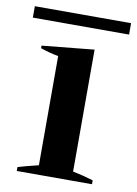

<svg xmlns="http://www.w3.org/2000/svg" viewBox="-83 -679 521 729"><g transform="rotate(10 177.5 -314.0)"><path d="M-8 -628H363V-584H-8ZM33 -15Q51 -21 112 -36V-457Q82 -462 43 -475V-485L244 -505V-35Q288 -26 323 -15V0H33Z"/></g></svg>

Font: Trirong SemiBold
Style: Regular
Weight: 600
Designer: Katatrad Team
Foundry: CadsonDemak
Version: Version 1.000